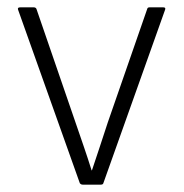

<svg xmlns="http://www.w3.org/2000/svg" viewBox="-20 -502 499 522"><path d="M205 0Q200 0 197 -4L29 -476Q27 -482 35 -482H72Q77 -482 79 -478L186 -167Q197 -135 208 -103Q219 -71 229 -39H230Q241 -71 251.5 -103.5Q262 -136 273 -169L380 -477Q381 -482 386 -482H424Q431 -482 429 -476L261 -4Q260 0 254 0Z"/></svg>

Font: Sofia Sans Semi Condensed Light
Style: Regular
Weight: 300
Designer: Botio Nikoltchev, Ani Petrova
Foundry: lettersoup
Version: Version 4.100; ttfautohint (v1.8.4.7-5d5b)